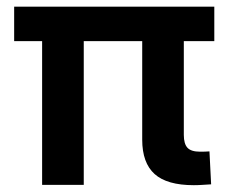

<svg xmlns="http://www.w3.org/2000/svg" viewBox="-20 -542 671 563"><path d="M548.3 1Q469.7 1 433.3 -31.7Q397 -64.5 397 -132.3V-495.1H519V-146.5Q519 -120.1 529.8 -108.6Q540.5 -97.2 566.9 -97.2Q574.7 -97.2 581.5 -97.4Q588.4 -97.7 594.2 -98.1L599.1 -1.5Q588.4 -1 575.2 0Q562 1 548.3 1ZM103.5 0V-495.1H225.6V0ZM21.5 -421.4V-522.5H608.4V-421.4Z"/></svg>

Font: Inter 28pt SemiBold
Style: Regular
Weight: 600
Designer: Rasmus Andersson
Foundry: rsms
Version: Version 4.001;git-66647c0bb